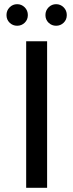

<svg xmlns="http://www.w3.org/2000/svg" viewBox="-20 -897 350 917"><path d="M98 -788.5Q83 -774 62 -774Q41 -774 26 -788.5Q11 -803 11 -825Q11 -847 26 -862Q41 -877 62 -877Q83 -877 98 -862Q113 -847 113 -825Q113 -803 98 -788.5ZM284 -788.5Q269 -774 248 -774Q227 -774 212 -788.5Q197 -803 197 -825Q197 -847 212 -862Q227 -877 248 -877Q269 -877 284 -862Q299 -847 299 -825Q299 -803 284 -788.5ZM105 0V-700H205V0Z"/></svg>

Font: Montserrat
Style: Regular
Weight: 500
Designer: Julieta Ulanovsky
Foundry: Julieta Ulanovsky
Version: Version 7.200;PS 007.200;hotconv 1.0.88;makeotf.lib2.5.64775